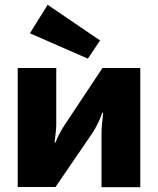

<svg xmlns="http://www.w3.org/2000/svg" viewBox="-20 -781 660 802"><path d="M398 -612 347 -536 105 -642 179 -761ZM566 1H404V-222Q404 -252 411 -310H407Q393 -268 367 -227L212 0H54V-497H215V-263Q215 -237 208 -186H212Q224 -219 250 -259L408 -497H566Z"/></svg>

Font: Ezarion Extra Bold
Style: Regular
Weight: 800
Designer: Natanael Gama
Version: Version 1.001;PS 001.001;hotconv 1.0.70;makeotf.lib2.5.58329